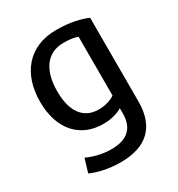

<svg xmlns="http://www.w3.org/2000/svg" viewBox="-179 -658 911 985"><g transform="rotate(-30 277.0 -166.0)"><path d="M483 -14C483 138 400 211 249 211C178 211 118 196 75 177L99 97C134 114 186 129 242 129C337 129 383 84 383 -2V-32C366 -21 326 -4 270 -4C139 -4 45 -95 45 -265C45 -429 136 -543 300 -543C383 -543 444 -527 483 -510ZM383 -107V-455C364 -463 339 -467 299 -467C199 -467 148 -388 148 -267C148 -141 202 -80 287 -80C327 -80 361 -92 383 -107Z"/></g></svg>

Font: Repo Medium
Style: Regular
Weight: 500
Designer: Stefan Peev
Foundry: Context Ltd
Version: Version 1.502